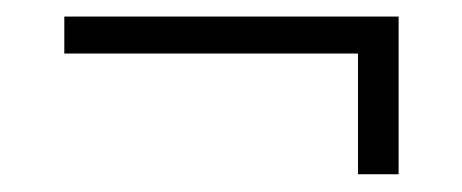

<svg xmlns="http://www.w3.org/2000/svg" viewBox="-20 -395 544 226"><path d="M449.2 -332H55.7V-375.5H449.2ZM449.2 -189.9H401.4V-348.1H449.2Z"/></svg>

Font: Heebo ExtraLight
Style: Regular
Weight: 250
Designer: Oded Ezer
Foundry: Ezer Type House
Version: Version 3.100